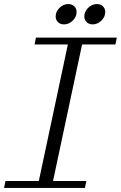

<svg xmlns="http://www.w3.org/2000/svg" viewBox="-22 -925 595 945"><path d="M-2 0 5 -34H169L312 -706H148L155 -740H553L546 -706H382L239 -34H403L396 0ZM434 -805Q416 -805 404.5 -816Q393 -827 393 -844Q393 -868 412 -886.5Q431 -905 455 -905Q473 -905 484.5 -894Q496 -883 496 -866Q496 -842 477 -823.5Q458 -805 434 -805ZM293 -805Q275 -805 263.5 -816Q252 -827 252 -844Q252 -868 271 -886.5Q290 -905 314 -905Q332 -905 343.5 -894Q355 -883 355 -866Q355 -842 336 -823.5Q317 -805 293 -805Z"/></svg>

Font: Xanh Mono
Style: Italic
Weight: 400
Italic angle: -12°
Monospace: yes
Designer: Lam Bao, Duy Dao
Foundry: Yellow Type Foundry
Version: Version 3.101; ttfautohint (v1.8.3)